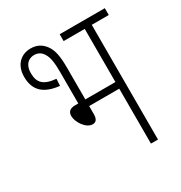

<svg xmlns="http://www.w3.org/2000/svg" viewBox="-152 -742 803 851"><g transform="rotate(-30 249.5 -316.0)"><path d="M124 -632C76 -632 37 -599 37 -537C37 -463 81 -431 155 -423L157 -458C91 -464 71 -489 71 -537C71 -572 88 -599 124 -599C144 -599 159 -589 168 -574C183 -552 186 -518 186 -470V-315H169C141 -315 131 -301 131 -282C131 -252 161 -203 196 -203C211 -203 222 -212 222 -239V-281H376V0H412V-587H499V-622H268V-587H376V-315H222V-477C222 -537 215 -570 197 -595C179 -620 155 -632 124 -632Z"/></g></svg>

Font: Noto Sans ExtraCondensed ExtraLight
Style: Regular
Weight: 200
Width: 2
Designer: Monotype Design Team
Foundry: Monotype Imaging Inc.
Version: Version 2.013